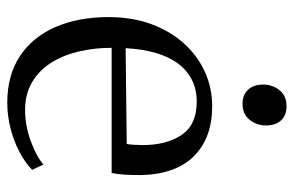

<svg xmlns="http://www.w3.org/2000/svg" viewBox="-160 -637 808 528"><g transform="rotate(90 244.0 -373.0)"><path d="M262.5 11Q186.5 11 134 -24Q81.5 -59 54.2 -121.8Q27 -184.5 27 -267.5Q27 -333 46.5 -385.5Q66 -438 99.8 -475.2Q133.5 -512.5 177.8 -532.5Q222 -552.5 272 -552.5Q358.5 -552.5 408.5 -503.2Q458.5 -454 461.5 -359.5Q461.5 -330.5 460.2 -310.8Q459 -291 455.5 -276H111.5Q111.5 -228 121.8 -185Q132 -142 153 -109Q174 -76 206.5 -57Q239 -38 282.5 -38Q325.5 -38 367.8 -53.5Q410 -69 432.5 -88.5L447 -57.5Q428 -38.5 398.8 -23Q369.5 -7.5 334 1.8Q298.5 11 262.5 11ZM112.5 -314.5 376 -317.5Q377.5 -326.5 378.2 -339Q379 -351.5 379 -361Q379 -427 351 -468.5Q323 -510 259.5 -510Q226.5 -510 200.2 -497Q174 -484 155.2 -459.2Q136.5 -434.5 125.8 -398Q115 -361.5 112.5 -314.5ZM265 -636Q241 -636 226.8 -651.2Q212.5 -666.5 212.5 -692.5Q212.5 -718.5 228.2 -737.8Q244 -757 271.5 -757H272.5Q297 -757 311 -742Q325 -727 325 -700.5Q325 -674.5 309.2 -655.2Q293.5 -636 266 -636Z"/></g></svg>

Font: Merriweather 60pt Light
Style: Regular
Weight: 300
Version: Version 2.100